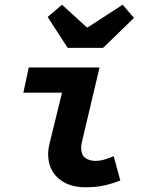

<svg xmlns="http://www.w3.org/2000/svg" viewBox="-20 -782 640 814"><path d="M342 12Q271 12 227.5 -26Q184 -64 184 -130Q184 -144 187 -159Q190 -174 194 -190L243 -389H79L102 -496H402L328 -183Q327 -177 325.5 -170.5Q324 -164 324 -157Q324 -126 341 -113Q358 -100 384 -100Q403 -100 421 -105Q439 -110 462 -120L490 -17Q458 -4 423 4Q388 12 342 12ZM267 -579 182 -710 243 -762 348 -666H352L500 -762L548 -706L417 -579Z"/></svg>

Font: Source Code Pro ExtraLight
Style: Bold Italic
Weight: 700
Italic angle: -11°
Monospace: yes
Version: Version 1.016;hotconv 1.0.116;makeotfexe 2.5.65601